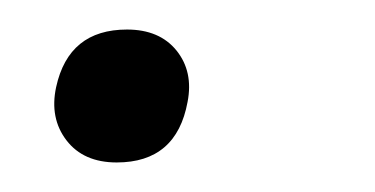

<svg xmlns="http://www.w3.org/2000/svg" viewBox="-20 -101 254 130"><path d="M59 9Q36.5 9 25 -6Q13.5 -21 18 -42Q26.5 -81 66 -81Q88 -81 99.5 -66.8Q111 -52.5 107 -32Q99.5 9 59 9Z"/></svg>

Font: Commissioner Thin
Style: Italic
Weight: 100
Italic angle: -12°
Designer: Kostas Bartsokas
Foundry: Kostas Bartsokas
Version: Version 1.000; ttfautohint (v1.8.3)